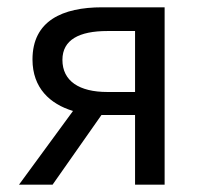

<svg xmlns="http://www.w3.org/2000/svg" viewBox="-20 -506 554 526"><path d="M350 0H431V-486H260C151 -486 69 -449 69 -343C69 -265 117 -221 180 -202L32 0H124L258 -191H260H350ZM274 -254C197 -254 151 -284 151 -342C151 -397 197 -421 274 -421H350V-254Z"/></svg>

Font: DAIFUKU Sans
Style: Regular
Weight: 400
Designer: Original font ‘Source Han Sans JP’ : Paul D. Hunt
Foundry: Daifuku
Version: Version 1.000